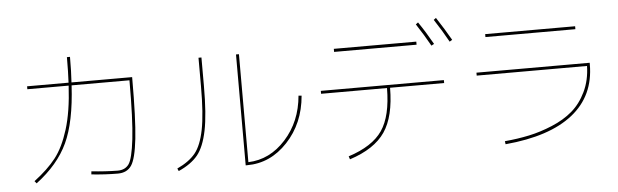

<svg xmlns="http://www.w3.org/2000/svg" viewBox="-53 -1040 4105 1275"><g transform="rotate(-5 2000.0 -403.0)"><path d="M419.9 -799.8H440.4Q440.4 -699.2 435.5 -629.9H839.8V-620.1Q839.8 -352.5 825.2 -220.2Q810.5 -87.9 780.8 -43.9Q751 0 690.4 0Q606.4 0 513.7 -9.8L515.6 -30.3Q607.4 -20.5 690.4 -19.5Q740.2 -19.5 765.1 -54.7Q790 -89.8 805.2 -219.2Q820.3 -348.6 820.3 -610.4H434.6Q420.9 -367.2 356.9 -230Q293 -92.8 146.5 17.6L133.8 2Q225.6 -67.4 279.3 -136.2Q333 -205.1 369.1 -320.8Q405.3 -436.5 415 -610.4H139.6V-629.9H416Q419.9 -699.2 419.9 -799.8Z M1290 -719.7H1309.6V-530.3Q1309.6 -339.8 1287.6 -232.9Q1265.6 -126 1222.2 -72.8Q1178.7 -19.5 1093.8 18.6L1085.9 1Q1166 -36.1 1207.5 -86.9Q1249 -137.7 1269.5 -241.2Q1290 -344.7 1290 -530.3ZM1559.6 0Q1703.1 -4.9 1809.1 -122.1Q1915 -239.3 1929.7 -411.1L1950.2 -409.2Q1934.6 -225.6 1819.8 -103Q1705.1 19.5 1549.8 19.5H1540V-719.7H1559.6Z M2747.1 -814.5 2762.7 -826.2Q2811.5 -754.9 2856.4 -674.8L2837.9 -665Q2797.9 -737.3 2747.1 -814.5ZM2868.2 -834 2883.8 -845.7Q2937.5 -763.7 2978.5 -691.4L2960.9 -680.7Q2920.9 -753.9 2868.2 -834ZM2190.4 -679.7V-700.2H2740.2V-679.7ZM2900.4 -429.7V-410.2H2540Q2539.1 -218.8 2469.2 -116.2Q2399.4 -13.7 2233.4 40L2226.6 19.5Q2387.7 -32.2 2453.1 -127.9Q2518.6 -223.6 2519.5 -410.2H2080.1V-429.7Z M3200.2 -690.4V-710H3799.8V-690.4ZM3855.5 -440.4H3120.1V-460H3875V-450.2Q3875 -240.2 3721.2 -118.2Q3567.4 3.9 3271.5 30.3L3268.6 9.8Q3355.5 2 3431.6 -14.2Q3507.8 -30.3 3587.4 -63.5Q3667 -96.7 3723.6 -145Q3780.3 -193.4 3816.9 -269.5Q3853.5 -345.7 3855.5 -440.4Z"/></g></svg>

Font: Mgen+ 1mn thin
Style: Regular
Weight: 100
Designer: [Source Han Sans]
Ryoko NISHIZUKA  (kana & ideographs); Paul D. Hunt (Latin, Greek & Cyrillic); Wenlong ZHANG  (bopomofo
Version: Version 1.059.20150602